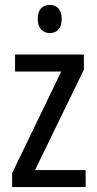

<svg xmlns="http://www.w3.org/2000/svg" viewBox="-20 -758 393 778"><path d="M327 0H29V-56L228 -468H41V-537H320V-476L122 -69H327ZM182 -738Q204 -738 217 -723.5Q230 -709 230 -681Q230 -654 217 -639Q204 -624 182 -624Q160 -624 146.5 -639Q133 -654 133 -681Q133 -710 146 -724Q159 -738 182 -738Z"/></svg>

Font: Noto Sans Arabic Condensed
Style: Regular
Weight: 400
Width: 3
Designer: Monotype Design Team, Nadine Chahine, Nizar Qandah and Khaled Hosny
Foundry: Monotype Imaging Inc.
Version: Version 2.012